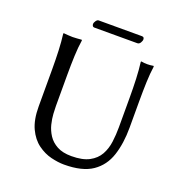

<svg xmlns="http://www.w3.org/2000/svg" viewBox="-146 -948 1025 1085"><g transform="rotate(20 366.5 -405.5)"><path d="M576.7 -471.7Q576.7 -531.2 574.5 -584.7Q572.3 -638.2 566.4 -683.6L568.4 -687Q587.4 -683.6 605 -683.6Q623 -683.6 642.1 -687L644.5 -683.6Q638.2 -641.1 636.2 -586.2Q634.3 -531.2 634.3 -471.7V-312.5Q634.3 -218.3 610.4 -145Q586.4 -71.8 526.4 -30.8Q466.3 10.3 356.9 10.3Q321.3 10.3 278.8 0Q236.3 -10.3 197.5 -38.6Q158.7 -66.9 134.5 -118.4Q110.4 -169.9 110.4 -250V-471.7Q110.4 -531.2 108.2 -584.7Q106 -638.2 100.1 -683.6L102.1 -687Q111.3 -686 128.9 -684.8Q146.5 -683.6 155.8 -683.6Q165 -683.6 182.6 -684.8Q200.2 -686 210 -687L212.4 -683.6Q205.6 -641.1 203.4 -586.2Q201.2 -531.2 201.2 -471.7V-285.2Q201.2 -268.1 202.9 -239Q204.6 -210 212.6 -177.2Q220.7 -144.5 239.7 -115.2Q258.8 -85.9 292.7 -67.4Q326.7 -48.8 379.4 -48.8Q446.3 -48.8 486.1 -70.1Q525.9 -91.3 545.7 -126.7Q565.4 -162.1 571 -205.6Q576.7 -249 576.7 -293.5ZM511.7 -775.9H252.9Q246.1 -775.9 242.9 -781.2Q239.7 -786.6 239.7 -792Q239.7 -801.3 247.3 -811.8Q254.9 -822.3 262.7 -822.3H522.9Q531.2 -822.3 534.2 -817.6Q537.1 -813 537.1 -808.1Q537.1 -798.3 530 -787.1Q522.9 -775.9 511.7 -775.9Z"/></g></svg>

Font: Kurinto Seri
Style: Regular
Weight: 400
Designer: Kurinto was developed by Clint Goss from a range of fonts that are compatible with the SIL Open Font License Version 1.1
Foundry: Clinton F. Goss
Version: Version 2.196; July 25, 2020